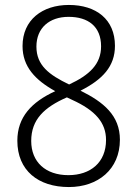

<svg xmlns="http://www.w3.org/2000/svg" viewBox="-20 -795 554 775"><path d="M258 -40C375 -40 464 -111 464 -231C464 -329 398 -383 305 -429C394 -474 444 -527 444 -610C444 -717 368 -775 258 -775C151 -775 71 -715 71 -609C71 -526 122 -472 203 -427C107 -383 50 -322 50 -227C50 -107 134 -40 258 -40ZM259 -454C178 -493 127 -531 127 -607C127 -682 179 -727 257 -727C336 -727 388 -688 388 -608C388 -536 341 -492 259 -454ZM256 -88C164 -88 106 -141 106 -226C106 -313 159 -362 250 -402L271 -392C366 -349 408 -299 408 -230C408 -139 345 -88 256 -88Z"/></svg>

Font: Noto Sans Tamil UI SemiCondensed Light
Style: Regular
Weight: 300
Width: 4
Designer: Jelle Bosma - Monotype Design Team
Foundry: Monotype Imaging Inc.
Version: Version 2.004